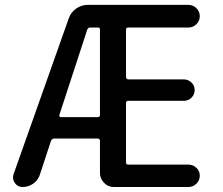

<svg xmlns="http://www.w3.org/2000/svg" viewBox="-20 -750 893 770"><path d="M217.8 -288.1Q217.8 -285.2 219.2 -282.7Q220.7 -280.3 223.6 -280.3H372.1Q380.9 -280.3 380.9 -289.1V-631.8Q380.9 -639.6 372.1 -639.6H340.8Q334 -639.6 330.1 -631.8ZM70.3 0Q50.8 0 39.6 -16.1Q28.3 -32.2 34.2 -50.8L255.9 -676.8Q264.6 -701.2 285.6 -715.8Q306.6 -730.5 332 -730.5H735.4Q753.9 -730.5 767.6 -717.3Q781.2 -704.1 781.2 -685.1Q781.2 -666 767.6 -652.8Q753.9 -639.6 735.4 -639.6H494.1Q485.4 -639.6 485.4 -631.8V-441.4Q485.4 -432.6 494.1 -431.6H716.8Q734.4 -431.6 747.6 -419.4Q760.7 -407.2 760.7 -389.2Q760.7 -371.1 748 -358.4Q735.4 -345.7 716.8 -345.7H494.1Q485.4 -345.7 485.4 -336.9V-98.6Q485.4 -89.8 494.1 -89.8H735.4Q753.9 -89.8 767.6 -77.1Q781.2 -64.5 781.2 -45.4Q781.2 -26.4 767.6 -13.2Q753.9 0 735.4 0H436.5Q413.1 0 397 -17.1Q380.9 -34.2 380.9 -56.6V-185.5Q380.9 -193.4 372.1 -194.3H196.3Q189.5 -194.3 184.6 -185.5L140.6 -51.8Q133.8 -28.3 114.3 -14.2Q94.7 0 70.3 0Z"/></svg>

Font: Rounded Mgen+ 2p medium
Style: Regular
Weight: 500
Designer: [Source Han Sans]
Ryoko NISHIZUKA  (kana & ideographs); Paul D. Hunt (Latin, Greek & Cyrillic); Wenlong ZHANG  (bopomofo
Version: Version 1.059.20150602